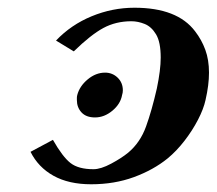

<svg xmlns="http://www.w3.org/2000/svg" viewBox="-20 -465 561 497"><path d="M386 -236Q391 -260 393.5 -280Q396 -300 396 -316Q396 -356 384 -376Q372 -396 354.5 -403Q337 -410 320 -410Q280 -410 247.5 -392.5Q215 -375 171 -332L125 -360Q164 -401 217.5 -423Q271 -445 328 -445Q439 -445 485 -384Q502 -362 511.5 -336Q521 -310 521 -277Q521 -245 512 -206Q507 -183 492.5 -155Q478 -127 457.5 -100.5Q437 -74 414 -55Q377 -25 326.5 -6.5Q276 12 216 12Q158 12 118.5 -10Q79 -32 59 -72L117 -103Q142 -59 162.5 -43Q183 -27 222 -27Q241 -27 268 -41.5Q295 -56 312 -70Q343 -96 358 -137.5Q373 -179 386 -236ZM226 -161Q203 -161 191 -174Q179 -187 179 -206Q179 -209 179 -212Q179 -215 180 -219Q186 -242 207 -259.5Q228 -277 252 -277Q271 -277 284.5 -264Q298 -251 298 -231Q298 -228 297.5 -225Q297 -222 296 -219Q292 -196 271 -178.5Q250 -161 226 -161Z"/></svg>

Font: Libertinus Serif Semibold Italic
Style: Regular
Weight: 600
Italic angle: -11.5°
Designer: Philipp H. Poll, Khaled Hosny
Foundry: Caleb Maclennan
Version: Version 7.051;RELEASE